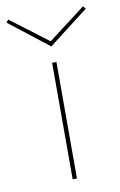

<svg xmlns="http://www.w3.org/2000/svg" viewBox="-116 -699 467 745"><g transform="rotate(-10 118.0 -327.0)"><path d="M117 -522 -38 -643 -30 -654 118 -542 265 -654 274 -643ZM109 -459H126V0H109Z"/></g></svg>

Font: Ysabeau SC Thin
Style: Regular
Weight: 200
Designer: Christian Thalmann (Catharsis Fonts)
Version: Version 0.003